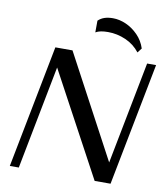

<svg xmlns="http://www.w3.org/2000/svg" viewBox="-100 -1040 977 1124"><g transform="rotate(10 388.0 -478.5)"><path d="M35.2 0 177.2 -730H279.1L629.5 -74.1L590 -47.2L722.7 -730H776L634 0H539.4L194.5 -640.4L214.1 -647.6L88.6 0ZM655.6 -784.1Q622.4 -827.2 571.4 -849.6Q520.4 -871.9 466.1 -871.9Q442.4 -871.9 424.3 -868.5Q406.1 -865 392.3 -857L392.7 -926.6Q409.1 -942.4 430.5 -949.4Q451.9 -956.5 480.5 -956.5Q519 -956.5 558.3 -939.2Q597.5 -921.8 629.6 -889.1Q661.8 -856.4 676.4 -811.1Z"/></g></svg>

Font: Savate ExtraLight
Style: Italic
Weight: 200
Italic angle: -11°
Designer: Max Esnée
Foundry: Plomb Type
Version: Version 2.000